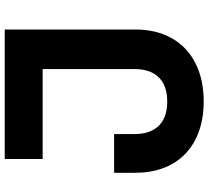

<svg xmlns="http://www.w3.org/2000/svg" viewBox="-54 -786 859 790"><g transform="rotate(-90 375.0 -390.5)"><path d="M59.6 -263.1V-350H218.9V-266.6Q218.9 -200.7 253.2 -166.1Q287.5 -131.4 352.7 -131.4Q417.9 -131.4 452.1 -166.1Q486.4 -200.7 486.4 -266.6V-644H116.3V-800H649.1V-263.1Q649.1 -176.3 613.3 -112.8Q577.5 -49.3 510.5 -15.3Q443.6 18.6 352.7 18.6Q262.8 18.6 196.5 -15.3Q130.2 -49.2 94.9 -112.7Q59.6 -176.3 59.6 -263.1Z"/></g></svg>

Font: Martian Mono VF sWd Rg
Style: Regular
Weight: 400
Width: 6
Monospace: yes
Designer: Roman Shamin
Foundry: Evil Martians
Version: Version 1.100